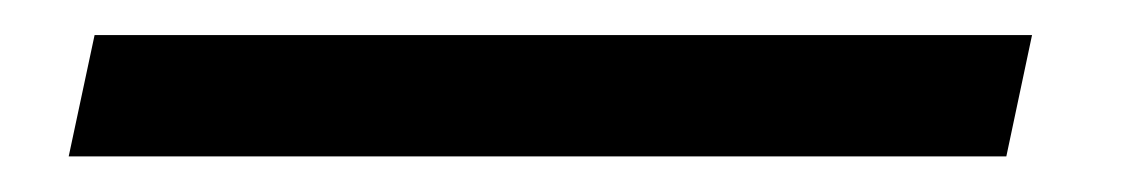

<svg xmlns="http://www.w3.org/2000/svg" viewBox="-20 24 646 109"><path d="M19 112.8 33.7 43.9H565.9L551.3 112.8Z"/></svg>

Font: Tuffy
Style: Italic
Weight: 400
Italic angle: -12°
Designer: Thatcher Ulrich, Karoly Barta and Michael Everson
Version: Version 001.271